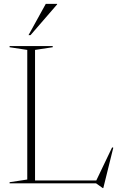

<svg xmlns="http://www.w3.org/2000/svg" viewBox="-20 -955 622 1000"><path d="M518 24.5H515L480.5 0H30V-6L122 -20V-695L30 -709V-715H254.5V-709L162.5 -695V-15H481.5L564 -187.5L570 -185.5ZM128.5 -772 218.5 -935H277.5V-932L139 -772Z"/></svg>

Font: Newsreader Display ExtraLight
Style: Regular
Weight: 275
Designer: Hugues Gentile
Foundry: Production Type
Version: Version 1.001